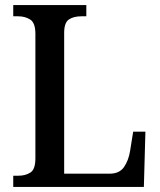

<svg xmlns="http://www.w3.org/2000/svg" viewBox="-20 -734 627 754"><path d="M32 0V-44H53Q80 -44 99.5 -56.5Q119 -69 119 -112V-601Q119 -644 99 -657Q79 -670 51 -670H32V-714H319V-670H300Q269 -670 250.5 -657.5Q232 -645 232 -605V-52H411Q449 -52 467 -78Q485 -104 491 -142L503 -217H551L545 0Z"/></svg>

Font: Noto Serif Georgian SemiCondensed Medium
Style: Regular
Weight: 500
Width: 4
Designer: Monotype Design Team, Akaki Razmadze
Foundry: Google LLC
Version: Version 2.003; ttfautohint (v1.8.4.7-5d5b)